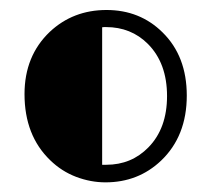

<svg xmlns="http://www.w3.org/2000/svg" viewBox="-20 -720 430 390"><path d="M194.3 -349.6Q164.1 -349.6 134.5 -360.8Q105 -372.1 82 -394.5Q29.8 -444.8 29.8 -528.8Q29.8 -606.4 81.1 -655.3Q128.4 -699.7 196.3 -699.7Q264.2 -699.7 310.1 -654.3Q359.4 -606 359.4 -525.9Q359.4 -443.4 307.1 -393.6Q260.7 -349.6 194.3 -349.6ZM195.8 -385.3Q247.1 -385.3 281.7 -420.9Q319.3 -459.5 319.3 -524.9Q319.3 -591.8 280.3 -630.9Q246.1 -665 195.3 -665H191.4Q189.9 -665 187.5 -664.6V-385.3Z"/></svg>

Font: Limelight
Style: Regular
Weight: 400
Designer: Nicole Fally
Foundry: Nicole Fally
Version: Version 1.002